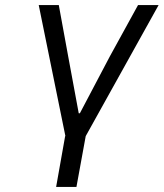

<svg xmlns="http://www.w3.org/2000/svg" viewBox="-20 -536 644 756"><path d="M237.5 0 132.5 -516H211.5L248.5 -314L290 -90H294.5L412.5 -314L523.5 -516H604.5L317.5 0L281 200H201L236.5 0Z"/></svg>

Font: JuliaMono SemiBold
Style: Italic
Weight: 600
Italic angle: -9°
Monospace: yes
Designer: cormullion
Foundry: corm
Version: Version 0.056; ttfautohint (v1.8.4)